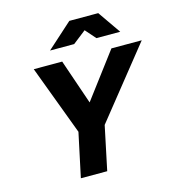

<svg xmlns="http://www.w3.org/2000/svg" viewBox="-133 -1056 1072 1168"><g transform="rotate(-15 403.0 -471.5)"><path d="M231 0 290 -277 126 -715H305L402 -432L615 -715H806L455 -276L397 0ZM251 -799 411 -943H593L693 -799H543L486 -864L403 -799Z"/></g></svg>

Font: Wix Madefor Text ExtraBold
Style: Italic
Weight: 800
Italic angle: -12°
Designer: Dalton Maag Ltd
Foundry: Dalton Maag Ltd
Version: Version 3.100